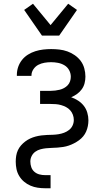

<svg xmlns="http://www.w3.org/2000/svg" viewBox="-20 -790 540 1025"><path d="M221 215Q201 215 181 212Q161 209 142.5 201Q124 193 108.5 180Q93 167 82.5 149.5Q72 132 68 112.5Q64 93 64 73Q64 57 66.5 41.5Q69 26 75.5 12Q82 -2 92 -13.5Q102 -25 114.5 -34.5Q127 -44 141 -50.5Q155 -57 170 -61Q185 -65 200.5 -67Q216 -69 231 -69.5Q246 -70 261.5 -70.5Q277 -71 292.5 -73.5Q308 -76 322.5 -81.5Q337 -87 349 -96.5Q361 -106 367.5 -120Q374 -134 374 -150Q374 -164 369 -177.5Q364 -191 354.5 -201.5Q345 -212 332.5 -218.5Q320 -225 306 -229Q292 -233 278 -234Q264 -235 250 -235H194V-305H250Q262 -305 274.5 -306.5Q287 -308 299 -311Q311 -314 322 -320Q333 -326 341.5 -335Q350 -344 354 -356Q358 -368 358 -380Q358 -399 349 -415.5Q340 -432 324 -441.5Q308 -451 289.5 -454.5Q271 -458 253 -458Q235 -458 217.5 -455Q200 -452 184.5 -444Q169 -436 158.5 -420.5Q148 -405 148 -388V-385H70V-390Q70 -412 77 -432.5Q84 -453 97.5 -470Q111 -487 129.5 -498.5Q148 -510 168.5 -516.5Q189 -523 210.5 -525.5Q232 -528 253 -528Q275 -528 297 -525.5Q319 -523 340 -515.5Q361 -508 379.5 -495Q398 -482 411 -464.5Q424 -447 430 -425Q436 -403 436 -381Q436 -363 431.5 -345.5Q427 -328 416.5 -313.5Q406 -299 391.5 -288.5Q377 -278 360 -271Q380 -264 397.5 -252.5Q415 -241 427.5 -225Q440 -209 446 -188.5Q452 -168 452 -148Q452 -132 449 -117Q446 -102 440 -88Q434 -74 424 -62Q414 -50 401.5 -41Q389 -32 375.5 -25Q362 -18 347.5 -13Q333 -8 317.5 -5.5Q302 -3 287 -2Q272 -1 256.5 -0.5Q241 0 226 1.5Q211 3 196 7Q181 11 168.5 20Q156 29 149 43Q142 57 142 72Q142 88 147 102.5Q152 117 163.5 127Q175 137 190 141Q205 145 221 145H250V215ZM204 -600 109 -737 156 -770 250 -656 344 -770 391 -737 296 -600Z"/></svg>

Font: Iosevka Custom
Style: Regular
Weight: 400
Monospace: yes
Designer: Belleve Invis
Foundry: Belleve Invis
Version: Version 32.5.0; ttfautohint (v1.8.4)